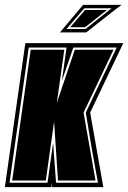

<svg xmlns="http://www.w3.org/2000/svg" viewBox="-46 -768 526 788"><path d="M-26 0 58 -591H460L324 -306L378 0H168L167 -17L165 0ZM-7 -18H149L172 -182L184 -18H356Q343 -87 330 -161.5Q317 -236 306 -306L433 -573H255L208 -436L227 -573H72ZM4 -27 80 -564H218L187 -345L261 -564H420L297 -306L346 -27H192L176 -269L142 -27ZM200 -635 295 -748H453L421 -724L308 -635ZM227 -649H305L412 -734H300ZM242 -656 303 -727H393L303 -656Z"/></svg>

Font: Alumni Sans Collegiate One
Style: Italic
Weight: 400
Italic angle: -8°
Designer: Robert E. Leuschke
Foundry: Robert E. Leuschke
Version: Version 1.100